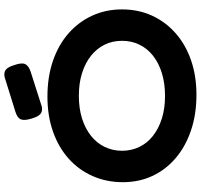

<svg xmlns="http://www.w3.org/2000/svg" viewBox="-41 -908 970 929"><g transform="rotate(-90 444.5 -444.0)"><path d="M450 21Q355 21 277 -5.5Q199 -32 143 -80Q87 -128 57 -192.5Q27 -257 27 -335Q27 -414 56.5 -481Q86 -548 140.5 -597Q195 -646 271.5 -673Q348 -700 441 -700Q536 -700 613.5 -673.5Q691 -647 746.5 -598.5Q802 -550 832.5 -484Q863 -418 863 -339Q863 -261 833.5 -195.5Q804 -130 749 -81Q694 -32 618 -5.5Q542 21 450 21ZM444 -131Q506 -131 555.5 -146.5Q605 -162 639.5 -189.5Q674 -217 692.5 -255Q711 -293 711 -339Q711 -385 692.5 -423Q674 -461 639 -489Q604 -517 555 -532.5Q506 -548 445 -548Q384 -548 335 -532.5Q286 -517 251 -489Q216 -461 197.5 -422.5Q179 -384 179 -339Q179 -294 197.5 -255.5Q216 -217 251 -189.5Q286 -162 334.5 -146.5Q383 -131 444 -131ZM392 -727Q370 -723 357 -734Q344 -745 335 -776Q324 -811 331 -828.5Q338 -846 368 -855L535 -907Q558 -912 571.5 -901Q585 -890 594 -859Q606 -825 598.5 -808Q591 -791 561 -781Z"/></g></svg>

Font: Fredoka SemiExpanded SemiBold
Style: Regular
Weight: 600
Width: 6
Designer: Ben Nathan
Foundry: Milena B. Brandão, Ben Nathan
Version: Version 2.001